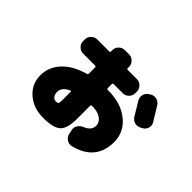

<svg xmlns="http://www.w3.org/2000/svg" viewBox="-125 -921 1250 1250"><g transform="rotate(45 500.0 -296.0)"><path d="M364 -118V-198Q364 -207 356 -203Q302 -178 302 -136Q302 -113 313 -99.5Q324 -86 340 -86Q355 -86 359.5 -91.5Q364 -97 364 -118ZM532 -378Q649 -378 722.5 -318.5Q796 -259 796 -168Q796 2 620 46Q597 52 576.5 38.5Q556 25 551 1L545 -27Q540 -49 552 -68Q564 -87 586 -96Q638 -117 638 -160Q638 -191 609.5 -211.5Q581 -232 532 -232H527Q518 -232 518 -223V-104Q518 -15 484.5 16.5Q451 48 356 48Q267 48 207.5 -4Q148 -56 148 -136Q148 -211 202 -269.5Q256 -328 356 -356Q364 -358 364 -367V-424Q364 -432 355 -432H245Q222 -432 205 -449Q188 -466 188 -489V-505Q188 -528 205 -545Q222 -562 245 -562H355Q364 -562 364 -571V-583Q364 -606 381 -623Q398 -640 421 -640H461Q484 -640 501 -623Q518 -606 518 -583V-571Q518 -562 527 -562H611Q634 -562 651 -545Q668 -528 668 -505V-489Q668 -466 651 -449Q634 -432 611 -432H527Q518 -432 518 -424V-386Q518 -378 527 -378ZM884 -438Q896 -418 889.5 -395.5Q883 -373 862 -362L849 -355Q828 -344 805.5 -351Q783 -358 771 -379Q757 -403 716 -470Q704 -490 709.5 -513Q715 -536 735 -548L746 -555Q766 -567 788.5 -561.5Q811 -556 824 -536Q877 -451 884 -438Z"/></g></svg>

Font: Rounded Mplus 1c Black
Style: Regular
Weight: 900
Version: Version 1.059.20150529